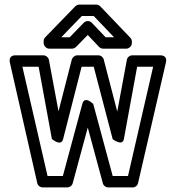

<svg xmlns="http://www.w3.org/2000/svg" viewBox="-20 -795 772 840"><path d="M522 -187 580 -503H650L540 -25H473L388 -340C388 -340 350 -379 340 -340L255 -25H188L78 -503H149L207 -187C207 -187 247 -152 256 -186L337 -503H390L473 -186C473 -186 516 -153 522 -187ZM493 -307 434 -534C432 -544 422 -553 410 -553H318C308 -553 297 -545 294 -534L236 -308L194 -533C192 -543 182 -553 169 -553H47C18 -553 22 -528 23 -522L143 6C145 17 156 25 168 25H274C284 25 295 18 298 7L364 -237L430 7C432 16 442 25 454 25H560C571 25 581 18 584 6L706 -522C713 -551 688 -553 682 -553H559C548 -553 537 -545 535 -533ZM479 -632H442L382 -695C373 -705 357 -706 346 -695L285 -632H248L338 -725H390ZM557 -613C557 -618 555 -625 550 -630L419 -767C415 -771 408 -775 401 -775H327C321 -775 314 -772 309 -767L178 -632C174 -628 171 -622 171 -615V-607C171 -596 181 -582 196 -582H295C301 -582 308 -585 313 -590L364 -642L413 -590C417 -586 424 -582 431 -582H532C543 -582 557 -592 557 -607Z"/></svg>

Font: Asimov
Style: NarOu
Weight: 500
Designer: Google
Version: Version 2.000980; 2014